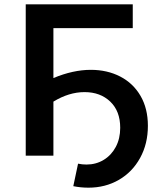

<svg xmlns="http://www.w3.org/2000/svg" viewBox="-20 -720 745 888"><path d="M400 -397Q476 -397 536 -366Q596 -335 630 -276.5Q664 -218 664 -138Q664 -55 628 10.5Q592 76 529.5 112Q467 148 389 148Q353 148 319 141L341 37Q360 41 380 41Q424 41 459.5 19.5Q495 -2 515.5 -40.5Q536 -79 536 -129Q536 -206 490 -250Q444 -294 371 -294Q299 -294 227 -250V0H99V-700H594V-590H227V-359Q318 -397 400 -397Z"/></svg>

Font: mBank SemiBold
Style: Regular
Weight: 600
Designer: Julieta Ulanovsky
Foundry: Julieta Ulanovsky
Version: Version 7.200